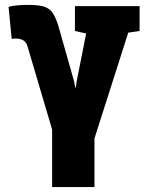

<svg xmlns="http://www.w3.org/2000/svg" viewBox="-20 -553 592 777"><path d="M190.9 204.1V-28.8L92.8 -360.4Q87.9 -380.4 75.9 -388.7Q64 -397 43.9 -397Q37.6 -397 33.4 -396.5Q29.3 -396 27.3 -395.5L14.6 -525.4Q33.7 -530.3 54.2 -531.7Q74.7 -533.2 93.8 -533.2Q134.8 -533.2 157.5 -526.4Q180.2 -519.5 192.6 -501.5Q205.1 -483.4 215.8 -449.7L280.3 -222.2L284.2 -199.2H287.1L290 -222.2L328.6 -417.5L283.2 -427.7V-528.3H544.9V-427.7L499 -420.9L362.3 7.3V204.1Z"/></svg>

Font: Roboto Slab LO Black
Style: Regular
Weight: 900
Designer: Google
Version: Version 2.000